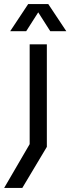

<svg xmlns="http://www.w3.org/2000/svg" viewBox="-70 -730 348 950"><path d="M-49.5 200 96.7 -51 76.8 23.9V-510.7H161.8V-3.3L40.3 200ZM69.5 -710H168.8L258.1 -575.6H178.7L100.6 -698H137.7L59.6 -575.6H-19.6Z"/></svg>

Font: TikTok Sans Light
Style: Regular
Weight: 300
Version: Version 4.000